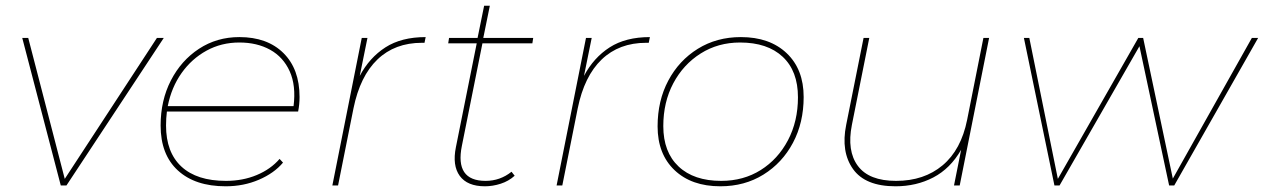

<svg xmlns="http://www.w3.org/2000/svg" viewBox="-20 -650 4430 673"><path d="M193 0 58 -517H79L207 -23L530 -517H554L213 0Z M771 3Q664 3 603.5 -52.5Q543 -108 543 -210Q543 -298 579 -368Q615 -438 677.5 -479Q740 -520 819 -520Q917 -520 973.5 -464Q1030 -408 1030 -310Q1030 -284 1025 -259H565Q562 -235 562 -210Q562 -116 616 -66Q670 -16 772 -16Q831 -16 880 -36.5Q929 -57 960 -93L972 -80Q941 -43 887.5 -20Q834 3 771 3ZM568 -278H1009Q1018 -350 995.5 -400Q973 -450 927 -475.5Q881 -501 819 -501Q756 -501 704 -472.5Q652 -444 616.5 -394Q581 -344 568 -278Z M1145 0 1248 -517H1268L1241 -384Q1275 -448 1331 -484Q1387 -520 1472 -520L1468 -500H1459Q1364 -500 1303 -441.5Q1242 -383 1219 -270L1165 0Z M1680 3Q1618 3 1591.5 -33.5Q1565 -70 1578 -134L1651 -498H1551L1554 -517H1654L1677 -630H1697L1674 -517H1849L1846 -498H1671L1599 -139Q1574 -16 1682 -16Q1733 -16 1773 -48L1784 -34Q1763 -15 1735 -6Q1707 3 1680 3Z M1931 0 2034 -517H2054L2027 -384Q2061 -448 2117 -484Q2173 -520 2258 -520L2254 -500H2245Q2150 -500 2089 -441.5Q2028 -383 2005 -270L1951 0Z M2505 3Q2404 3 2344.5 -53.5Q2285 -110 2285 -207Q2285 -297 2322.5 -367.5Q2360 -438 2426 -479Q2492 -520 2577 -520Q2678 -520 2737.5 -463.5Q2797 -407 2797 -310Q2797 -220 2759.5 -149.5Q2722 -79 2656 -38Q2590 3 2505 3ZM2508 -16Q2586 -16 2646.5 -54Q2707 -92 2742 -158.5Q2777 -225 2777 -309Q2777 -401 2723.5 -451Q2670 -501 2574 -501Q2497 -501 2436 -462.5Q2375 -424 2340 -358Q2305 -292 2305 -208Q2305 -117 2358.5 -66.5Q2412 -16 2508 -16Z M3119 3Q3013 3 2970 -57.5Q2927 -118 2946 -212L3007 -517H3027L2966 -212Q2948 -121 2987 -68.5Q3026 -16 3121 -16Q3219 -16 3284 -70.5Q3349 -125 3370 -230L3427 -517H3447L3344 0H3324L3349 -125Q3311 -59 3251.5 -28Q3192 3 3119 3Z M3676 0 3569 -517H3588L3688 -23L3970 -517H3987L4091 -24L4368 -517H4390L4096 0H4078L3974 -488L3694 0Z"/></svg>

Font: Montserrat Thin
Style: Italic
Weight: 100
Italic angle: -11.3°
Designer: Julieta Ulanovsky
Foundry: Julieta Ulanovsky
Version: Version 9.000; ttfautohint (v1.8.4.7-5d5b)